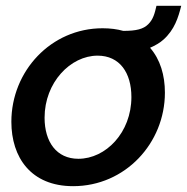

<svg xmlns="http://www.w3.org/2000/svg" viewBox="-20 -629 642 659"><path d="M602 -609H517C511 -583 506 -563 489 -546C472 -529 448 -523 403 -523C382 -529 358 -532 332 -532C155 -532 19 -385 19 -211C19 -89 86 10 231 10C410 10 546 -138 546 -311C546 -371 530 -425 495 -465C513 -473 529 -482 541 -493C579 -527 592 -569 602 -609ZM249 -84C174 -84 133 -142 133 -225C133 -346 222 -438 315 -438C391 -438 431 -379 431 -296C431 -174 343 -84 249 -84Z"/></svg>

Font: FIGSv2-sans-serif SmBold Italic
Style: Regular
Weight: 600
Italic angle: -12°
Designer: Matt McInerney, Pablo Impallari, Rodrigo Fuenzalida
Foundry: Matt McInerney, Pablo Impallari, Rodrigo Fuenzalida
Version: Version 4.020;hotconv 1.0.109;makeotfexe 2.5.65596